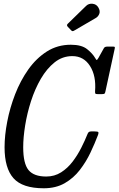

<svg xmlns="http://www.w3.org/2000/svg" viewBox="-20 -1000 636 1030"><path d="M506 -276.5Q489 -231.5 465.5 -181.8Q442 -132 408.2 -88.2Q374.5 -44.5 327 -17.2Q279.5 10 215 10Q100.5 10 52.5 -43.8Q4.5 -97.5 4.5 -210Q4.5 -273.5 18.8 -347.5Q33 -421.5 61.2 -494.5Q89.5 -567.5 132 -627.5Q174.5 -687.5 231.5 -723.8Q288.5 -760 360 -760Q418 -760 447.5 -736.2Q477 -712.5 491 -688Q497 -677.5 499.5 -678.2Q502 -679 508.5 -690L537.5 -742Q542 -750 556 -750H586Q593.5 -750 595.2 -748.2Q597 -746.5 595.5 -739.5L546 -511.5Q544 -501 541 -498Q538 -495 525 -495H505Q493.5 -495 491.5 -498.2Q489.5 -501.5 490 -511Q496.5 -593 462.8 -646Q429 -699 368 -699Q315 -699 273 -665.5Q231 -632 199.2 -577.5Q167.5 -523 146.5 -457.8Q125.5 -392.5 115 -327.5Q104.5 -262.5 104.5 -210Q104.5 -122.5 133 -87.8Q161.5 -53 228 -53Q272.5 -53 307.8 -75.5Q343 -98 369.8 -133.2Q396.5 -168.5 416.2 -207.8Q436 -247 449.5 -281Q452 -287.5 456 -291.2Q460 -295 469.5 -295H487Q504.5 -295 507.2 -291.2Q510 -287.5 506 -276.5ZM507.5 -960Q518.5 -941.5 512.8 -926.2Q507 -911 494 -903.5L380 -837Q373.5 -833 369.8 -832.8Q366 -832.5 360.5 -838.5L343.5 -856.5Q335.5 -865 343.5 -872.5L441.5 -968Q455.5 -982 476.5 -979.8Q497.5 -977.5 507.5 -960Z"/></svg>

Font: Besley* Condensed
Style: Italic
Weight: 400
Width: 3
Italic angle: -13°
Designer: Owen Earl
Foundry: indestructible type*
Version: Version 3.000; ttfautohint (v1.8.3)